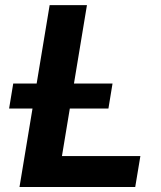

<svg xmlns="http://www.w3.org/2000/svg" viewBox="-20 -748 643 768"><path d="M58 0 178.6 -727.5H327.8L227.8 -123.7H541.5L520.9 0ZM16.4 -313.8 32.9 -413.8H430.1L413.7 -313.8Z"/></svg>

Font: Adwaita Sans
Style: Italic
Weight: 400
Italic angle: -9.39999°
Designer: Rasmus Andersson
Foundry: rsms
Version: Version 4.001;git-9221beed3